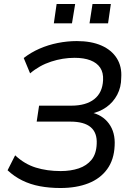

<svg xmlns="http://www.w3.org/2000/svg" viewBox="-20 -934 667 963"><path d="M283 9Q228 9 180 0Q132 -9 91.5 -29Q51 -49 18 -80L56 -155Q103 -111 159.5 -93.5Q216 -76 284 -76Q335 -76 375 -89.5Q415 -103 439 -132.5Q463 -162 465 -212Q468 -268 435 -296Q402 -324 333 -324H164L176 -404H337Q411 -404 452.5 -436.5Q494 -469 497 -532Q499 -570 482.5 -594.5Q466 -619 433.5 -631.5Q401 -644 354 -644Q295 -644 236.5 -625Q178 -606 131 -566L99 -643Q135 -671 178.5 -690Q222 -709 270 -718.5Q318 -728 365 -728Q438 -728 489 -705.5Q540 -683 566 -641.5Q592 -600 588 -544Q588 -497 568 -459Q548 -421 513.5 -396.5Q479 -372 433 -363V-371Q493 -359 526 -314.5Q559 -270 555 -203Q552 -133 517.5 -85.5Q483 -38 423 -14.5Q363 9 283 9ZM429 -817 444 -914H536L522 -817ZM250 -817 264 -914H357L341 -817Z"/></svg>

Font: Nunitoga
Style: Medium Italic
Weight: 500
Italic angle: -9°
Designer: Vernon Adams
Foundry: Vernon Adams
Version: Version 1.0